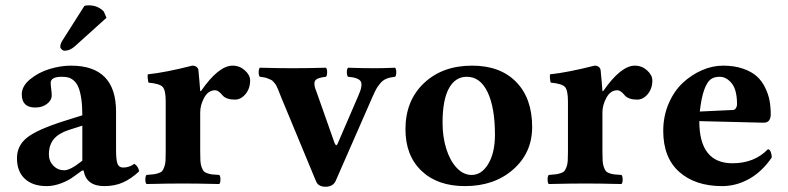

<svg xmlns="http://www.w3.org/2000/svg" viewBox="-20 -691 2969 723"><path d="M290 -85.9V-217.8L237.8 -201.2Q199.7 -188.5 181.9 -166.3Q164.1 -144 164.1 -109.9Q164.1 -84.5 180.9 -67.1Q197.8 -49.8 222.2 -49.8Q245.1 -49.8 290 -85.9ZM294.9 -48.8H289.1L258.8 -26.9Q237.3 -10.7 209.5 -0.5Q181.6 9.8 155.8 9.8Q103 9.8 73.5 -17.8Q43.9 -45.4 43.9 -95.2Q43.9 -143.1 82.5 -173.3Q121.1 -203.6 223.1 -235.8L290 -256.8Q290 -293.9 285.9 -320.6Q281.7 -347.2 275.1 -362.8Q268.6 -378.4 258.1 -387.5Q247.6 -396.5 237.3 -399.2Q227.1 -401.9 212.9 -401.9Q170.9 -401.9 170.9 -378.9Q170.9 -371.1 172.9 -355.5Q174.8 -339.8 174.8 -332Q174.8 -313.5 157 -299.8Q139.2 -286.1 112.8 -286.1Q62 -286.1 62 -335.9Q62 -366.7 93.5 -392.6Q125 -418.5 166.7 -431.2Q208.5 -443.8 247.1 -443.8Q417 -443.8 417 -271V-127Q417 -88.9 422.4 -74.5Q427.7 -60.1 443.8 -60.1Q466.8 -60.1 485.8 -74.2Q501 -64.5 503.9 -45.9Q474.6 -18.1 443.6 -4.2Q412.6 9.8 373 9.8Q304.7 9.8 294.9 -48.8ZM214.8 -538.1 297.9 -668.9Q303.7 -670.9 314 -670.9Q334 -670.9 348.9 -663.6Q363.8 -656.2 371.1 -647L380.9 -624L261.2 -516.1Q242.7 -500 223.1 -500Q217.3 -500 212.2 -504.9Q207 -509.8 207 -514.2Q207 -526.4 214.8 -538.1Z M733.9 -268.1V-120.1Q733.9 -99.1 734.6 -85.7Q735.4 -72.3 739 -62.3Q742.7 -52.2 746.6 -47.1Q750.5 -42 760.3 -38.6Q770 -35.2 778.8 -34.2Q787.6 -33.2 805.7 -32.2Q810.1 -27.8 810.1 -15.1Q810.1 -2.4 805.7 2Q719.7 0 669.9 0Q615.7 0 531.7 2Q527.3 -2.4 527.3 -15.1Q527.3 -27.8 531.7 -32.2Q550.3 -33.7 558.6 -34.7Q566.9 -35.6 577.1 -39.1Q587.4 -42.5 591.1 -47.4Q594.7 -52.2 598.6 -62.3Q602.5 -72.3 603.3 -85.7Q604 -99.1 604 -120.1V-309.1Q604 -351.6 592.5 -363.8Q581.1 -376 539.1 -379.9Q537.6 -384.8 536.4 -395.5Q535.2 -406.2 536.6 -411.1Q602.5 -418 704.1 -443.8Q714.4 -443.8 720.2 -439Q726.1 -434.1 727.1 -426.8Q731.9 -377.9 733.9 -348.1H736.8Q803.2 -443.8 856 -443.8Q882.3 -443.8 902.1 -426Q921.9 -408.2 921.9 -388.2Q921.9 -357.4 904.5 -336.7Q887.2 -315.9 864.7 -315.9Q832 -315.9 817.9 -332Q802.7 -351.1 790 -351.1Q764.2 -351.1 749 -323.2Q733.9 -295.4 733.9 -268.1Z M1290.5 -401.9Q1286.1 -406.2 1286.1 -418.9Q1286.1 -431.6 1290.5 -436Q1344.2 -434.1 1391.6 -434.1Q1423.8 -434.1 1467.8 -436Q1472.2 -431.6 1472.2 -418.9Q1472.2 -406.2 1467.8 -401.9Q1448.2 -399.9 1435.1 -394.5Q1421.9 -389.2 1411.9 -377.2Q1401.9 -365.2 1396.5 -355.2Q1391.1 -345.2 1381.8 -324.2L1244.6 -11.2Q1234.9 12.2 1205.6 12.2Q1178.2 12.2 1169.9 -8.8L1038.6 -325.2Q1036.6 -329.6 1032.5 -340.6Q1028.3 -351.6 1027.1 -354.5Q1025.9 -357.4 1022 -365.5Q1018.1 -373.5 1015.9 -375.7Q1013.7 -377.9 1009.3 -383.3Q1004.9 -388.7 1000.5 -390.4Q996.1 -392.1 989.7 -395Q983.4 -397.9 975.8 -399.4Q968.3 -400.9 958.5 -401.9Q954.1 -406.2 954.1 -418.9Q954.1 -431.6 958.5 -436Q1032.7 -434.1 1081.5 -434.1Q1133.3 -434.1 1207.5 -436Q1211.9 -431.6 1211.9 -418.9Q1211.9 -406.2 1207.5 -401.9Q1172.4 -398.4 1166 -386Q1159.7 -373.5 1171.9 -345.2L1239.7 -152.8Q1242.7 -146.5 1244.9 -144.5Q1247.1 -142.6 1250.5 -147.9L1329.6 -331.1Q1346.7 -369.1 1338.6 -384Q1330.6 -398.9 1290.5 -401.9Z M1506.8 -204.1Q1506.8 -312 1576.4 -377.9Q1646 -443.8 1757.8 -443.8Q1863.8 -443.8 1923.8 -382.3Q1983.9 -320.8 1983.9 -212.9Q1983.9 -115.7 1912.6 -53Q1841.3 9.8 1731 9.8Q1627 9.8 1566.9 -47.9Q1506.8 -105.5 1506.8 -204.1ZM1737.8 -401.9Q1694.3 -401.9 1670.4 -358.2Q1646.5 -314.5 1646.5 -229Q1646.5 -175.3 1660.6 -130.4Q1674.8 -85.4 1700 -58.8Q1725.1 -32.2 1755.9 -32.2Q1793.9 -32.2 1818.8 -74Q1843.8 -115.7 1843.8 -184.1Q1843.8 -285.6 1816.2 -343.8Q1788.6 -401.9 1737.8 -401.9Z M2248.5 -268.1V-120.1Q2248.5 -99.1 2249.3 -85.7Q2250 -72.3 2253.7 -62.3Q2257.3 -52.2 2261.2 -47.1Q2265.1 -42 2274.9 -38.6Q2284.7 -35.2 2293.5 -34.2Q2302.2 -33.2 2320.3 -32.2Q2324.7 -27.8 2324.7 -15.1Q2324.7 -2.4 2320.3 2Q2234.4 0 2184.6 0Q2130.4 0 2046.4 2Q2042 -2.4 2042 -15.1Q2042 -27.8 2046.4 -32.2Q2064.9 -33.7 2073.2 -34.7Q2081.5 -35.6 2091.8 -39.1Q2102.1 -42.5 2105.7 -47.4Q2109.4 -52.2 2113.3 -62.3Q2117.2 -72.3 2117.9 -85.7Q2118.7 -99.1 2118.7 -120.1V-309.1Q2118.7 -351.6 2107.2 -363.8Q2095.7 -376 2053.7 -379.9Q2052.2 -384.8 2051 -395.5Q2049.8 -406.2 2051.3 -411.1Q2117.2 -418 2218.8 -443.8Q2229 -443.8 2234.9 -439Q2240.7 -434.1 2241.7 -426.8Q2246.6 -377.9 2248.5 -348.1H2251.5Q2317.9 -443.8 2370.6 -443.8Q2397 -443.8 2416.7 -426Q2436.5 -408.2 2436.5 -388.2Q2436.5 -357.4 2419.2 -336.7Q2401.9 -315.9 2379.4 -315.9Q2346.7 -315.9 2332.5 -332Q2317.4 -351.1 2304.7 -351.1Q2278.8 -351.1 2263.7 -323.2Q2248.5 -295.4 2248.5 -268.1Z M2615.2 -271 2740.2 -276.9Q2747.6 -277.3 2751.5 -284.2Q2755.4 -291 2755.4 -297.9Q2755.4 -352.5 2735.4 -377.2Q2715.3 -401.9 2689.5 -401.9Q2668.5 -401.9 2655.3 -391.6Q2642.1 -381.3 2631.6 -352.3Q2621.1 -323.2 2615.2 -271ZM2871.6 -128.9Q2878.4 -128.9 2882.3 -119.1Q2886.2 -109.4 2886.2 -98.1Q2849.6 -44.4 2801 -17.3Q2752.4 9.8 2699.2 9.8Q2598.1 9.8 2537.8 -43.7Q2477.5 -97.2 2477.5 -198.2Q2477.5 -253.4 2497.8 -300.8Q2518.1 -348.1 2550.8 -378.7Q2583.5 -409.2 2623 -426.5Q2662.6 -443.8 2702.6 -443.8Q2745.1 -443.8 2777.6 -432.6Q2810.1 -421.4 2829.6 -403.8Q2849.1 -386.2 2861.3 -361.1Q2873.5 -335.9 2877.9 -311.8Q2882.3 -287.6 2882.3 -259.8Q2882.3 -246.6 2876 -237.5Q2869.6 -228.5 2853.5 -229L2613.3 -234.9Q2613.3 -76.2 2738.3 -76.2Q2820.3 -76.2 2871.6 -128.9Z"/></svg>

Font: Common Serif
Style: Bold
Weight: 700
Designer: Philipp H. Poll, Khaled Hosny
Foundry: Stefan Peev, Context Ltd.
Version: Version 1.026